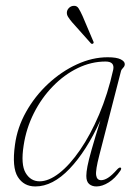

<svg xmlns="http://www.w3.org/2000/svg" viewBox="-20 -647 490 674"><path d="M328.5 -101.5Q315 -49.5 317.5 -32Q320 -14.5 335 -14.5Q346 -14.5 359.2 -22.8Q372.5 -31 392 -53Q399.5 -60.5 403.5 -58.5Q407.5 -56.5 403 -48.5Q384.5 -21 361.8 -6.8Q339 7.5 318.5 7.5Q303 7.5 293 -1Q283 -9.5 283 -29.5Q283 -42.5 287 -63.5Q291 -84.5 301.8 -122.5Q312.5 -160.5 332.5 -224.5Q283.5 -116.5 224.2 -54.5Q165 7.5 104 7.5Q63.5 7.5 42.5 -26Q21.5 -59.5 32.5 -138.5Q40.5 -199 71.5 -254.2Q102.5 -309.5 149 -352.8Q195.5 -396 249.8 -421Q304 -446 358 -446Q389 -446 403.5 -438.8Q418 -431.5 418 -422Q418 -414.5 412 -408.8Q406 -403 404.5 -396.5ZM63 -136.5Q52.5 -69.5 70 -40Q87.5 -10.5 119 -10.5Q151 -10.5 188 -39.2Q225 -68 261.2 -120.8Q297.5 -173.5 328 -245.2Q358.5 -317 377.5 -402.5Q383 -431 350.5 -431Q300.5 -431 253 -408Q205.5 -385 165.8 -344.2Q126 -303.5 99 -250Q72 -196.5 63 -136.5ZM269.5 -591.5 307.5 -502Q310.5 -496.5 306.5 -494Q302.5 -491.5 299 -495L233 -569Q224.5 -579 219 -587.8Q213.5 -596.5 215 -606Q216.5 -614 223 -620Q229.5 -626 238.5 -626.5Q249.5 -627.5 255.8 -617.8Q262 -608 269.5 -591.5Z"/></svg>

Font: Fraunces 72pt Thin
Style: Italic
Weight: 100
Italic angle: -16°
Version: Version 1.000;[b76b70a41]